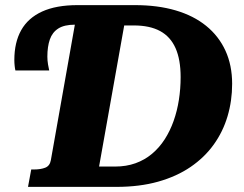

<svg xmlns="http://www.w3.org/2000/svg" viewBox="-20 -730 953 750"><path d="M502.8 -630.6H465.2L367 -79.4H429.4Q473.2 -79.4 509.2 -92.3Q545.2 -105.2 573.8 -129.2Q602.4 -153.2 623.3 -185.7Q644.2 -218.2 658.1 -257.3Q672 -296.4 678.8 -340Q685.6 -383.6 685.6 -428.8Q685.6 -497 665.8 -541.8Q646 -586.6 605.6 -608.6Q565.2 -630.6 502.8 -630.6ZM274 -642.6 282.8 -633.6H272.8Q231.2 -633.6 207.8 -618.7Q184.4 -603.8 174.7 -575.9Q165 -548 165 -508.6Q165 -493.8 167.6 -478.3Q170.2 -462.8 172.2 -454.8H40.2Q38.6 -460.6 37.3 -472.4Q36 -484.2 36 -495.4Q36 -564.6 62.9 -612.3Q89.8 -660 144.7 -685Q199.6 -710 282.8 -710H507.2Q596 -710 666.1 -689.4Q736.2 -668.8 785.3 -629Q834.4 -589.2 860.6 -532.2Q886.8 -475.2 886.8 -402.4Q886.8 -336.4 868.9 -276Q851 -215.6 814.9 -165.3Q778.8 -115 724.5 -77.9Q670.2 -40.8 597.8 -20.4Q525.4 0 434.4 0H89.4L102 -68H113.4Q139 -68 156.8 -75Q174.6 -82 178.6 -104Z"/></svg>

Font: Roboto Serif 20pt
Style: Italic
Weight: 400
Italic angle: -10°
Designer: Greg Gazdowicz
Foundry: Commercial Type
Version: Version 1.008